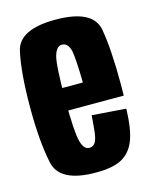

<svg xmlns="http://www.w3.org/2000/svg" viewBox="-97 -670 585 739"><g transform="rotate(-15 196.0 -300.5)"><path d="M194 4V-94.5Q171 -94.5 162 -132.5Q152 -169.5 152 -301Q152 -435.5 162 -470Q172 -505.5 194 -505.5Q218 -505.5 226.5 -471.5Q233 -440.5 234.5 -344H139.5V-254.5H373.5Q374 -277 374 -301Q374 -440.5 359 -523Q342 -605 194 -605Q48.5 -605 31.5 -522.5Q13.5 -440.5 13.5 -301.5Q13.5 -170.5 31.5 -83Q47.5 4 194 4ZM194 -94.5V4Q264.5 4 299.5 -16.5Q334.5 -36.5 351 -79.5Q367.5 -121.5 370 -203.5L234.5 -213.5Q232 -174.5 228.5 -144.5Q224.5 -115 215.5 -104.5Q207.5 -94.5 194 -94.5Z"/></g></svg>

Font: Anybody ExtraCondensed
Style: Bold
Weight: 700
Width: 2
Version: Version 1.113;gftools[0.9.25]